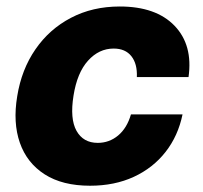

<svg xmlns="http://www.w3.org/2000/svg" viewBox="-20 -573 637 603"><path d="M262.8 10.3Q176.1 10.3 120.4 -25.4Q64.6 -61.1 42.4 -124.5Q20.2 -187.9 34.1 -271Q47.6 -354.8 91.3 -418.1Q134.9 -481.5 202.8 -517Q270.6 -552.6 356.2 -552.6Q469.8 -552.6 528.1 -492.2Q586.3 -431.8 572.1 -331H409.8Q411.6 -372.5 392.6 -396.5Q373.6 -420.5 337 -420.5Q290.8 -420.5 256.6 -382.6Q222.3 -344.8 210.9 -272.7Q199.2 -199.9 220.3 -162.1Q241.5 -124.3 286.9 -124.3Q323.2 -124.3 351 -147.5Q378.9 -170.8 391.3 -213.8H553.3Q539.4 -146.3 500 -95.9Q460.6 -45.5 400.2 -17.6Q339.8 10.3 262.8 10.3Z"/></svg>

Font: Inter UI Extra Bold
Style: Italic
Weight: 800
Italic angle: 9.39999°
Designer: Rasmus Andersson
Foundry: rsms
Version: 3.2;8d6f07862